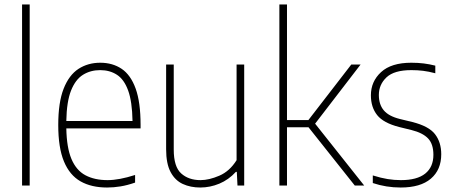

<svg xmlns="http://www.w3.org/2000/svg" viewBox="-20 -828 2026 857"><path d="M78.5 0V-808H112.5V0Z M458 9Q388 9 339.5 -18.5Q291 -46 265.5 -107.2Q240 -168.5 240 -270Q240 -371 264 -432Q288 -493 330.2 -520.5Q372.5 -548 427.5 -548Q482.5 -548 523 -520.8Q563.5 -493.5 585.5 -432.5Q607.5 -371.5 607.5 -270V-255H276Q277.5 -169 299 -118.2Q320.5 -67.5 361.2 -45.8Q402 -24 460 -24Q511.5 -24 583 -47V-13Q548.5 -1 518 4Q487.5 9 458 9ZM427 -515Q384 -515 350.5 -494.2Q317 -473.5 297.2 -424Q277.5 -374.5 276 -288H571.5Q570 -374.5 552 -424Q534 -473.5 502 -494.2Q470 -515 427 -515Z M874 9Q830.5 9 796 -6.8Q761.5 -22.5 741.5 -60Q721.5 -97.5 721.5 -162V-540H755.5V-160.5Q755.5 -83.5 788.8 -53.8Q822 -24 875 -24Q913 -24 959 -43.8Q1005 -63.5 1036 -113V-540H1070V0H1040L1037 -61H1033Q1000.5 -25.5 959 -8.2Q917.5 9 874 9Z M1227 0V-808H1261V-292H1356.5L1548 -540H1589.5L1386.5 -276L1605.5 0H1563.5L1357 -260H1261V0Z M1768.5 9Q1703.5 9 1644 -11V-45Q1680.5 -33.5 1710 -28.8Q1739.5 -24 1769.5 -24Q1841.5 -24 1878 -53.2Q1914.5 -82.5 1914.5 -137Q1914.5 -185 1890.8 -210Q1867 -235 1817 -247.5L1762 -261Q1691.5 -279 1663.5 -314.2Q1635.5 -349.5 1635.5 -402.5Q1635.5 -464.5 1681 -506.2Q1726.5 -548 1816 -548Q1845.5 -548 1871.5 -544.8Q1897.5 -541.5 1923 -535V-501Q1893 -509 1868.2 -512Q1843.5 -515 1816 -515Q1739.5 -515 1705.2 -482.8Q1671 -450.5 1671 -404Q1671 -362 1692.8 -335.8Q1714.5 -309.5 1764.5 -297L1820 -283.5Q1894 -265 1921.8 -229Q1949.5 -193 1949.5 -139.5Q1949.5 -70 1903.2 -30.5Q1857 9 1768.5 9Z"/></svg>

Font: Encode Sans SemiCondensed SemiCondensed Thin
Style: Regular
Weight: 100
Width: 4
Designer: Multiple Designers
Foundry: Impallari Type
Version: Version 3.000; ttfautohint (v1.8.3) -l 8 -r 50 -G 200 -x 14 